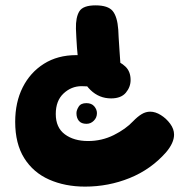

<svg xmlns="http://www.w3.org/2000/svg" viewBox="-20 -620 687 713"><path d="M36.4 -167.6Q36.4 -240.1 64.3 -295.6Q92.2 -351.1 143.2 -383.2Q194.2 -415.3 263.1 -415.3Q295.3 -415.3 330.6 -412.3Q365.9 -409.3 396.3 -400.2Q426.7 -391 445.8 -372.7Q465 -354.4 465 -322.9Q465 -296.9 447.3 -275.7Q429.6 -254.6 392.6 -254.6Q348.3 -254.6 316.1 -285.7Q283.8 -316.8 274.1 -370Q268.6 -403.7 265.9 -442.1Q263.2 -480.6 262 -513.7Q261 -555.9 274.7 -578Q288.4 -600.1 334.9 -600.1Q381.1 -600.1 398.4 -579.2Q415.7 -558.2 419.2 -509.6Q419.2 -503.3 420.6 -480.9Q422 -458.4 423.9 -430.4Q425.8 -402.3 427.6 -376.9Q429.3 -351.4 430.3 -339.2L370.4 -288.1Q349.1 -293.6 326.8 -296.8Q304.4 -300 283 -300Q245.1 -300 216.1 -273Q187.1 -246 187.1 -196.6Q187.1 -146.3 220.7 -121.3Q254.2 -96.3 307.2 -96.3Q358.1 -96.3 402.5 -118.4Q446.9 -140.6 474.1 -169.6Q491 -187.1 506.2 -196.2Q521.4 -205.3 537.7 -205.3Q557.2 -205.3 577.4 -192.6Q597.7 -179.9 612.1 -160.3Q626.4 -140.8 626.4 -120.2Q626.4 -89.3 596.3 -54Q540.3 9.3 461.5 41.2Q382.7 73 296 73Q221.4 73 162.4 46.8Q103.4 20.7 69.9 -32.9Q36.4 -86.6 36.4 -167.6ZM263.9 -199.9Q263.9 -210.7 272.1 -223.8Q280.2 -237 300.8 -237Q320.1 -237 330.1 -225.1Q340 -213.2 340 -199.9Q340 -183.3 328.4 -171.8Q316.9 -160.2 301.3 -160.2Q281.9 -160.2 272.9 -171.3Q263.9 -182.3 263.9 -199.9Z"/></svg>

Font: Playpen Sans Hebrew
Style: Regular
Weight: 400
Designer: Tom Grace, Laura Meseguer, Veronika Burian, José Scaglione
Foundry: TypeTogether
Version: Version 2.000